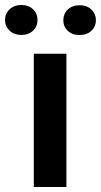

<svg xmlns="http://www.w3.org/2000/svg" viewBox="-75 -751 405 771"><path d="M10.5 -731Q39.7 -731 57.7 -713.8Q75.7 -696.7 75.7 -670.8Q75.7 -645 57.7 -627.8Q39.7 -610.7 10.8 -610.7Q-18 -610.7 -36.3 -627.9Q-54.7 -645.1 -54.7 -670.3Q-54.7 -696.7 -36.3 -713.8Q-18 -731 10.5 -731ZM244.5 -730Q273.7 -730 291.8 -712.8Q310 -695.7 310 -669.8Q310 -644 291.8 -627.2Q273.7 -610.3 244.5 -610.3Q215.3 -610.3 197.3 -627.2Q179.3 -644.1 179.3 -669.7Q179.3 -695.7 197.3 -712.8Q215.3 -730 244.5 -730ZM60.7 -535.3H191.7V0H60.7Z"/></svg>

Font: FreesentationVF
Style: Regular
Weight: 400
Designer: glyphs from Roboto by Christian Robertson / Hangul glyphs from Noto Sans CJK(Source Han Sans) by Jang Soo-young and Kang
Foundry: PT&
Version: Version 2.001;Glyphs 3.3.1 (3343)